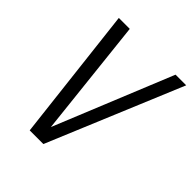

<svg xmlns="http://www.w3.org/2000/svg" viewBox="-195 -821 943 943"><g transform="rotate(45 276.5 -350.0)"><path d="M553 -700 261 0H166L85 -700H161L228 -85L479 -700Z"/></g></svg>

Font: Gudea
Style: Italic
Weight: 400
Version: Version 1.002